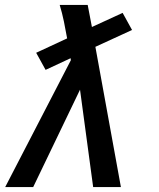

<svg xmlns="http://www.w3.org/2000/svg" viewBox="-20 -755 640 775"><path d="M1 0 266 -512 265 -520 164 -473 126 -542 251 -600Q245 -634 238 -668Q231 -702 221 -735H334L351 -646L475 -703L513 -634L365 -566L468 0H356L303 -393L114 0Z"/></svg>

Font: Iosevka SmBd Ex Obl
Style: Regular
Weight: 600
Width: 7
Italic angle: -9°
Monospace: yes
Designer: Belleve Invis
Foundry: Belleve Invis
Version: Version 32.5.0; ttfautohint (v1.8.4)